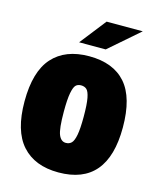

<svg xmlns="http://www.w3.org/2000/svg" viewBox="-107 -765 697 851"><g transform="rotate(15 241.5 -339.5)"><path d="M16 -255Q16 -392 74.5 -457Q133 -522 242 -522Q353 -522 410 -457Q467 -392 467 -255Q467 11 242 11Q133 11 74.5 -54.5Q16 -120 16 -255ZM287 -256Q287 -313 281.5 -341.5Q276 -370 266 -379Q256 -388 240 -388Q225 -388 216 -379Q207 -370 201.5 -341Q196 -312 196 -256Q196 -177 207 -150.5Q218 -124 240 -124Q256 -124 266 -134Q276 -144 281.5 -172.5Q287 -201 287 -256ZM276 -690H442L304 -570H182Z"/></g></svg>

Font: Decalotype Black
Style: Regular
Weight: 900
Designer: Alfredo Marco Pradil
Foundry: Alfredo Marco Pradil
Version: Version 1.0